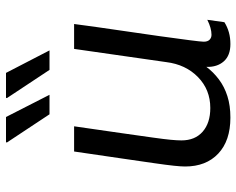

<svg xmlns="http://www.w3.org/2000/svg" viewBox="-94 -684 788 640"><g transform="rotate(-90 300.0 -364.0)"><path d="M228 10Q151 10 108 -30.5Q65 -71 65 -141Q65 -154 67.5 -178Q70 -202 76 -243.5Q82 -285 91.5 -350.5Q101 -416 115 -511H199Q185 -415 176 -351.5Q167 -288 161.5 -249Q156 -210 154 -188.5Q152 -167 152 -153Q152 -108 181 -82.5Q210 -57 260 -57Q321 -57 363 -98Q405 -139 413 -204L457 -511H540Q530 -435 519 -361Q508 -287 499.5 -226Q491 -165 486 -126Q481 -87 481 -79Q481 -66 487.5 -59.5Q494 -53 504 -53Q526 -53 554 -67L546 -10Q530 0 512 5Q494 10 473 10Q435 10 415.5 -12Q396 -34 397 -70Q380 -47 355.5 -28.5Q331 -10 299.5 0Q268 10 228 10ZM387 -593 293 -735 294 -738H377L452 -593ZM239 -593 145 -735 146 -738H230L304 -593Z"/></g></svg>

Font: Chivo Mono Medium Light
Style: Italic
Weight: 300
Italic angle: -8.05°
Monospace: yes
Version: Version 1.008